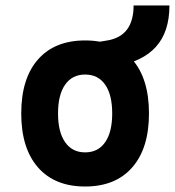

<svg xmlns="http://www.w3.org/2000/svg" viewBox="-20 -676 643 706"><path d="M293 9.8Q181.2 9.8 119.6 -60.5Q58.1 -130.9 58.1 -258.8Q58.1 -387.2 119.6 -457.3Q181.2 -527.3 293 -527.3Q404.8 -527.3 466.3 -457.3Q527.8 -387.2 527.8 -258.8Q527.8 -130.9 466.3 -60.5Q404.8 9.8 293 9.8ZM293 -115.7Q340.8 -115.7 366.7 -153.1Q392.6 -190.4 392.6 -258.8Q392.6 -327.6 366.7 -364.7Q340.8 -401.9 293 -401.9Q245.6 -401.9 219.5 -364.7Q193.4 -327.6 193.4 -258.8Q193.4 -190.4 219.5 -153.1Q245.6 -115.7 293 -115.7ZM375 -427.2 345.7 -522.5 375 -527.3Q471.2 -543.5 471.2 -655.8H603Q603 -558.6 553.2 -503.7Q503.4 -448.7 404.3 -432.1Z"/></svg>

Font: Cascadia Code NF
Style: Bold
Weight: 700
Monospace: yes
Designer: Aaron Bell
Foundry: Saja Typeworks
Version: Version 2404.023; ttfautohint (v1.8.4)